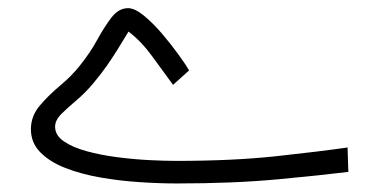

<svg xmlns="http://www.w3.org/2000/svg" viewBox="-20 -441 913 461"><path d="M403.3 -54.7Q539.1 -54.7 642.8 -65.9Q746.6 -77.1 814.5 -86.9L816.4 -28.3Q753.9 -20.5 647.5 -10.5Q541 -0.5 404.3 -0.5Q362.8 -0.5 314.9 -3.7Q267.1 -6.8 220.9 -14.9Q174.8 -22.9 137.2 -37.6Q99.6 -52.2 76.9 -75.2Q54.2 -98.1 54.2 -130.9Q54.2 -162.1 75.4 -187.3Q96.7 -212.4 124.5 -235.6Q152.3 -258.8 171.9 -283.7Q196.3 -314 213.6 -345.7Q231 -377.4 248 -399.4Q265.1 -421.4 287.6 -421.4Q303.7 -421.4 325.7 -403.3Q347.7 -385.3 369.9 -359.1Q392.1 -333 409.4 -308.8Q426.8 -284.7 434.1 -272L395.5 -237.3Q371.6 -269.5 345.7 -305.4Q319.8 -341.3 288.6 -365.2Q273.4 -340.3 261.5 -321Q249.5 -301.8 236.6 -283.2Q223.6 -264.6 204.6 -241.7Q185.1 -218.3 163.6 -200.2Q142.1 -182.1 127.2 -167.2Q112.3 -152.3 112.3 -136.7Q112.3 -116.2 133.1 -101.8Q153.8 -87.4 187.5 -78.1Q221.2 -68.8 260.5 -63.7Q299.8 -58.6 337.4 -56.6Q375 -54.7 403.3 -54.7Z"/></svg>

Font: Vazirmatn FD ExtraLight
Style: Regular
Weight: 200
Designer: Saber Rastikerdar
Foundry: Saber Rastikerdar
Version: Version 33.003